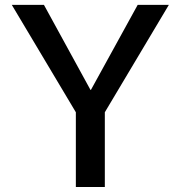

<svg xmlns="http://www.w3.org/2000/svg" viewBox="-20 -750 724 770"><path d="M27.3 -730.5H156.2L342.8 -389.6H344.7L532.2 -730.5H657.2L400.4 -299.8V0H284.2V-299.8Z"/></svg>

Font: GenEi M Gothic v2 Medium
Style: Regular
Weight: 500
Version: Version 2.0